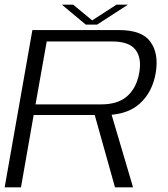

<svg xmlns="http://www.w3.org/2000/svg" viewBox="-21 -804 723 824"><path d="M-1 0 118 -675H490Q588 -675 624.5 -624.8Q661 -574.5 647.5 -492Q633.5 -409 579 -359.5Q534 -318.5 458 -311.5L550 0H472.5L385.5 -310.5H123.5L69 0ZM131.5 -356H413.5Q485.5 -356 525.2 -391.5Q565 -427 576.5 -491Q588 -555 560.5 -590.5Q533 -626 461 -626H179.5ZM347 -698.5 244.5 -784H293L374.5 -716.5L479 -784H528L396 -698.5Z"/></svg>

Font: Anybody ExtraExpanded Light
Style: Italic
Weight: 300
Width: 8
Italic angle: -10°
Designer: Tyler Finck
Foundry: Etcetera Type Company
Version: Version 1.010; ttfautohint (v1.8.3) -l 8 -r 50 -G 200 -x 14 